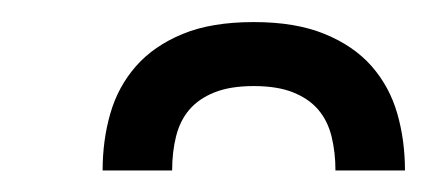

<svg xmlns="http://www.w3.org/2000/svg" viewBox="-20 -744 404 174"><path d="M210 -724Q248 -724 274.2 -713.2Q300.5 -702.5 316.8 -684Q333 -665.5 340 -641.2Q347 -617 347 -589.5H284Q284 -606 280.5 -620.2Q277 -634.5 268.5 -644.5Q260 -654.5 245.8 -660.2Q231.5 -666 210 -666Q188.5 -666 174.2 -660.2Q160 -654.5 151.5 -644.5Q143 -634.5 139.5 -620.2Q136 -606 136 -589.5H73Q73 -617 80 -641.2Q87 -665.5 103.2 -684Q119.5 -702.5 145.5 -713.2Q171.5 -724 210 -724Z"/></svg>

Font: Lato
Style: Regular
Weight: 400
Designer: Lukasz Dziedzic with Adam Twardoch and Botio Nikoltchev
Foundry: tyPoland Lukasz Dziedzic
Version: Version 2.015; 2015-08-06; http://www.latofonts.com/